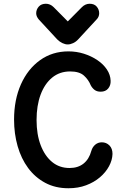

<svg xmlns="http://www.w3.org/2000/svg" viewBox="-20 -989 662 1024"><path d="M345 15Q275 15 221 -14Q167 -43 130 -93Q93 -143 74 -209.5Q55 -276 55 -351Q55 -457 91.5 -539Q128 -621 193.5 -668Q259 -715 345 -715Q388 -715 427.5 -702.5Q467 -690 499 -668.5Q531 -647 550 -618.5Q569 -590 570 -558Q571 -534 557 -517Q543 -500 517 -500Q497 -500 484.5 -509.5Q472 -519 464 -534Q452 -564 427.5 -586Q403 -608 354 -608Q298 -608 258 -575Q218 -542 196.5 -484Q175 -426 175 -349Q175 -272 197 -214.5Q219 -157 258 -125Q297 -93 351 -93Q396 -93 425.5 -116.5Q455 -140 467 -184Q473 -205 488 -217.5Q503 -230 523 -230Q547 -230 563.5 -213.5Q580 -197 580 -168Q579 -135 561.5 -102.5Q544 -70 513 -43.5Q482 -17 439.5 -1Q397 15 345 15ZM225 -969Q236 -969 246.5 -964.5Q257 -960 266 -951L381 -835H302L417 -951Q426 -960 436.5 -964.5Q447 -969 458 -969Q483 -969 496 -953.5Q509 -938 509 -918Q509 -909 505.5 -900.5Q502 -892 495 -885L397 -779Q385 -766 370 -759Q355 -752 341 -752Q328 -752 313 -759Q298 -766 285 -779L187 -885Q181 -892 177 -900.5Q173 -909 173 -918Q173 -938 186.5 -953.5Q200 -969 225 -969Z"/></svg>

Font: National Park SemiBold
Style: Regular
Weight: 600
Designer: Andrea Herstowski, Ben Hoepner
Version: Version 1.009